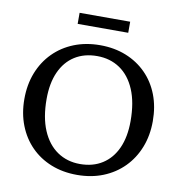

<svg xmlns="http://www.w3.org/2000/svg" viewBox="-91 -922 964 1017"><g transform="rotate(10 391.0 -413.0)"><path d="M393 -687Q469.5 -687 532.5 -661.8Q595.5 -636.5 641.2 -590.5Q687 -544.5 711.8 -480.5Q736.5 -416.5 736.5 -339Q736.5 -261.5 711.2 -197.5Q686 -133.5 639.8 -86.8Q593.5 -40 530 -14.5Q466.5 11 389.5 11Q313.5 11 250.2 -14.2Q187 -39.5 141.5 -85.8Q96 -132 71 -196Q46 -260 46 -337Q46 -414.5 71.2 -478.8Q96.5 -543 143 -589.8Q189.5 -636.5 253 -661.8Q316.5 -687 393 -687ZM395.5 -48.5Q465 -48.5 515.5 -80.8Q566 -113 593.2 -173.2Q620.5 -233.5 620.5 -319Q620.5 -418.5 591.5 -487.2Q562.5 -556 509.8 -591.8Q457 -627.5 387 -627.5Q317.5 -627.5 267 -595.5Q216.5 -563.5 189.2 -503Q162 -442.5 162 -357.5Q162 -258.5 191.2 -189.5Q220.5 -120.5 273.2 -84.5Q326 -48.5 395.5 -48.5ZM255 -777.5V-837H527V-777.5Z"/></g></svg>

Font: Newsreader 16pt Medium
Style: Regular
Weight: 500
Designer: Hugues Gentile
Foundry: Production Type
Version: Version 1.003